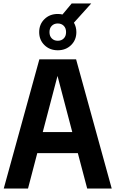

<svg xmlns="http://www.w3.org/2000/svg" viewBox="-20 -1080 662 1100"><path d="M1.5 0 205.5 -740H416L620 0H479.5L426 -202.5H193.5L140.5 0ZM225 -323.5H394L309.5 -645ZM311 -792Q265 -792 234.8 -821.5Q204.5 -851 204.5 -896Q204.5 -941 234.8 -970.5Q265 -1000 311 -1000Q325 -1000 338 -997L390.5 -1060H502.5L403.5 -950Q417.5 -926 417.5 -896Q417.5 -851 387.2 -821.5Q357 -792 311 -792ZM311 -846.5Q332 -846.5 345.2 -859.8Q358.5 -873 358.5 -896Q358.5 -919 345.2 -932.2Q332 -945.5 311 -945.5Q290 -945.5 276.8 -932.2Q263.5 -919 263.5 -896Q263.5 -873 276.8 -859.8Q290 -846.5 311 -846.5Z"/></svg>

Font: Encode Sans Condensed
Style: Bold
Weight: 700
Width: 3
Designer: Multiple Designers
Foundry: Impallari Type
Version: Version 3.000; ttfautohint (v1.8.3) -l 8 -r 50 -G 200 -x 14 